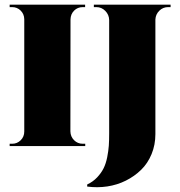

<svg xmlns="http://www.w3.org/2000/svg" viewBox="-20 -620 764 815"><path d="M279.3 -537.6 278.8 -62.5Q279.3 -40 294.4 -24.9Q309.6 -9.8 331.1 -9.8H341.8V0H21V-9.8H31.7Q52.7 -9.8 67.9 -24.7Q83 -39.6 83 -62V-538.6Q82.5 -560.5 67.6 -575.2Q52.7 -589.8 31.7 -589.8H21V-600.1H341.3V-589.8H331.1Q309.6 -589.8 294.7 -575Q279.8 -560.1 279.3 -537.6ZM378.4 -600.1H704.1V-589.8H693.4Q671.9 -589.8 656.2 -574.5Q640.6 -559.1 639.6 -537.1V-50.8Q639.6 -5.4 623.5 33.9Q607.4 73.2 579.1 100.8Q550.8 128.4 514.2 146.7Q477.5 165 435.3 171.4Q393.1 177.7 350.1 171.9V163.1Q375 151.4 392.6 132.6Q410.2 113.8 419.9 94Q429.7 74.2 435.1 47.1Q440.4 20 441.9 -2Q443.4 -23.9 443.4 -53.7V-535.2Q442.9 -557.6 427 -573.7Q411.1 -589.8 389.2 -589.8H378.4Z"/></svg>

Font: Cinzel Black
Style: Regular
Weight: 900
Designer: Natanael Gama
Version: Version 1.001;PS 001.001;hotconv 1.0.56;makeotf.lib2.0.21325